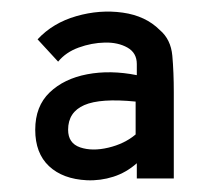

<svg xmlns="http://www.w3.org/2000/svg" viewBox="-20 -728 356 327"><path d="M128 -421Q87 -423 63.5 -445Q40 -467 40 -507Q40 -547 64.5 -570.5Q89 -594 128.5 -601.5Q168 -609 213 -600V-619Q213 -638 197 -647Q181 -656 158.5 -655.5Q136 -655 114 -647Q92 -639 79 -623L44 -661Q70 -689 110 -700.5Q150 -712 189 -706.5Q228 -701 252 -677Q271 -661 273.5 -633Q276 -605 276 -571V-424H213V-450Q195 -434 173 -427Q151 -420 128 -421ZM211 -499V-555Q151 -561 123.5 -549Q96 -537 96 -507Q96 -484 116.5 -477Q137 -470 164.5 -476.5Q192 -483 211 -499Z"/></svg>

Font: Kulim Park SemiBold
Style: Regular
Weight: 600
Designer: Noponies / Dale Sattler
Foundry: Noponies
Version: Version 1.000; ttfautohint (v1.8.3)